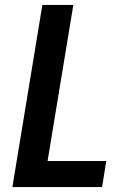

<svg xmlns="http://www.w3.org/2000/svg" viewBox="-20 -755 540 775"><path d="M30 0 151 -735H276L172 -105H409L392 0Z"/></svg>

Font: Iosevka Curly Extrabold
Style: Italic
Weight: 800
Italic angle: -9°
Monospace: yes
Designer: Belleve Invis
Foundry: Belleve Invis
Version: Version 22.1.2; ttfautohint (v1.8.4)